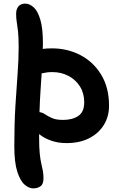

<svg xmlns="http://www.w3.org/2000/svg" viewBox="-20 -780 661 1060"><path d="M163 260Q140 260 116 239.5Q92 219 75.5 168Q59 117 59 26Q59 -97 65 -194.5Q71 -292 77 -371.5Q83 -451 83 -519Q83 -575 79.5 -606.5Q76 -638 72.5 -658.5Q69 -679 69 -703Q69 -730 82 -745Q95 -760 119 -760Q143 -760 165.5 -740Q188 -720 202.5 -672Q217 -624 217 -539Q217 -525 216 -510Q238 -513 267 -513Q353 -513 424.5 -475.5Q496 -438 539 -367Q582 -296 582 -196Q582 -137 553.5 -90.5Q525 -44 472.5 -17Q420 10 347 10Q300 10 261 -4Q222 -18 196 -40Q196 -29 196 -19Q196 36 199.5 69Q203 102 208 123Q213 144 216.5 162.5Q220 181 220 206Q220 236 204 248Q188 260 163 260ZM269 -382Q247 -382 234.5 -379.5Q222 -377 210 -375Q207 -329 203.5 -276Q200 -223 198 -161Q214 -159 229.5 -148.5Q245 -138 267.5 -128Q290 -118 328 -118Q380 -118 412.5 -140Q445 -162 445 -215Q445 -265 421.5 -302.5Q398 -340 358 -361Q318 -382 269 -382Z"/></svg>

Font: Shantell Sans Normal
Style: Regular
Weight: 600
Designer: Stephen Nixon, Anya Danilova, Shantell Martin
Foundry: Arrow Type
Version: Version 1.009;[a7da0bfa3]